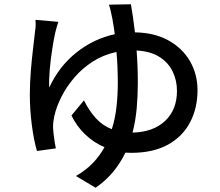

<svg xmlns="http://www.w3.org/2000/svg" viewBox="-20 -819 1040 908"><path d="M599.1 -798.8Q603.5 -774.9 608.4 -741Q613.3 -707 618.2 -666Q710 -664.6 776.4 -627.9Q842.8 -591.3 878.4 -529.8Q914.1 -468.3 914.1 -392.1Q914.1 -308.6 879.4 -241.5Q844.7 -174.3 774.9 -135.3Q705.1 -96.2 600.1 -96.2L573.2 -97.2Q549.8 -48.8 515.4 -6.8Q481 35.2 432.1 68.8L338.9 13.2Q384.8 -12.7 418.2 -47.1Q451.7 -81.5 474.1 -123Q424.3 -144 383.8 -182.4Q343.3 -220.7 317.9 -272.9L377 -344.2Q400.9 -295.9 432.9 -260.5Q464.8 -225.1 508.8 -208Q524.9 -258.8 531 -314.5Q537.1 -370.1 537.1 -426.8Q537.1 -505.4 530.8 -573.2Q468.8 -560.1 418.7 -527.8Q368.7 -495.6 331.5 -452.1Q294.4 -408.7 270.5 -361.3Q246.6 -314 236.8 -270Q233.9 -255.9 232.2 -241.9Q230.5 -228 231 -212.9Q231.4 -203.6 233.4 -186Q235.4 -168.5 238.3 -149.4Q241.2 -130.4 244.1 -117.2L154.8 -105Q140.1 -154.3 130.6 -227.1Q121.1 -299.8 121.1 -372.1Q121.1 -427.7 126 -486.3Q130.9 -544.9 137 -594.7Q143.1 -644.5 146 -672.9Q148.4 -688 148.7 -701.2Q148.9 -714.4 147.9 -725.1L255.9 -715.8Q251.5 -703.1 247.8 -689.5Q244.1 -675.8 241.2 -664.1Q234.4 -633.8 227.1 -586.9Q219.7 -540 215.3 -490.7Q210.9 -441.4 212.9 -404.8Q258.8 -504.9 341.3 -570.6Q423.8 -636.2 522.9 -657.2Q516.6 -703.1 511.2 -731Q507.8 -748 503.7 -766.6Q499.5 -785.2 495.1 -796.9ZM626 -580.1Q631.8 -506.3 631.8 -426.8Q631.8 -365.7 626.5 -306.6Q621.1 -247.6 606.9 -191.9Q704.6 -194.3 760.7 -247.1Q816.9 -299.8 816.9 -389.2Q816.9 -439 796.4 -481.2Q775.9 -523.4 733.6 -550Q691.4 -576.7 626 -580.1Z"/></svg>

Font: Source Han Sans CN Medium
Style: Regular
Weight: 500
Designer: Ryoko NISHIZUKA  (kana, bopomofo & ideographs); Paul D. Hunt (Latin, Greek & Cyrillic); Sandoll Communications , Soo-you
Foundry: Adobe
Version: Version 2.004;hotconv 1.0.118;makeotfexe 2.5.65603